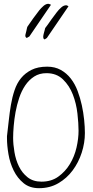

<svg xmlns="http://www.w3.org/2000/svg" viewBox="-20 -985 487 1006"><path d="M16.6 -271.5Q21.5 -311.5 25.9 -353Q30.3 -394.5 37.1 -435.1Q43.9 -475.6 56.2 -512.2Q68.4 -548.8 90.3 -575.7Q112.3 -602.5 145.5 -619.1Q178.7 -635.7 227.5 -635.7Q267.6 -635.7 298.3 -618.7Q329.1 -601.6 351.1 -573.2Q373 -544.9 386.7 -508.3Q400.4 -471.7 408.7 -433.6Q417 -395.5 420.9 -357.4Q424.8 -319.3 424.8 -288.1Q424.8 -236.3 408.2 -185.1Q391.6 -133.8 360.8 -92.3Q330.1 -50.8 285.6 -24.9Q241.2 1 184.6 1Q135.7 1 103.5 -25.4Q71.3 -51.8 51.8 -91.3Q32.2 -130.9 24.4 -176.8Q16.6 -222.7 16.6 -260.7ZM48.8 -262.7Q48.8 -228.5 55.7 -188Q62.5 -147.5 79.1 -113.3Q95.7 -79.1 124.5 -56.2Q153.3 -33.2 197.3 -33.2Q249 -33.2 285.6 -59.6Q322.3 -85.9 346.2 -125.5Q370.1 -165 380.9 -211.9Q391.6 -258.8 391.6 -299.8Q391.6 -337.9 385.7 -390.1Q379.9 -442.4 361.8 -489.3Q343.8 -536.1 310.1 -568.8Q276.4 -601.6 223.6 -601.6Q186.5 -601.6 159.2 -584Q131.8 -566.4 112.3 -537.6Q92.8 -508.8 80.6 -472.2Q68.4 -435.5 61.5 -397.9Q54.7 -360.4 51.8 -324.7Q48.8 -289.1 48.8 -262.7ZM133.8 -793.9 120.1 -786.1Q110.4 -791 113.3 -803.7Q116.2 -816.4 118.2 -823.2Q119.1 -826.2 120.6 -834.5Q122.1 -842.8 124 -845.7Q128.9 -852.5 137.2 -864.7Q145.5 -877 154.3 -889.2Q163.1 -901.4 171.9 -912.6Q180.7 -923.8 185.5 -930.7Q189.5 -935.5 195.3 -941.9Q201.2 -948.2 208 -954.1Q214.8 -960 222.2 -962.9Q229.5 -965.8 236.3 -964.8Q238.3 -963.9 241.7 -962.4Q245.1 -960.9 247.1 -960ZM225.6 -786.1 213.9 -778.3Q208 -781.2 207 -785.6Q206.1 -790 206.5 -795.4Q207 -800.8 208.5 -806.2Q210 -811.5 210.9 -815.4Q211.9 -818.4 213.9 -826.2Q215.8 -834 216.8 -837.9Q222.7 -844.7 231 -856.9Q239.3 -869.1 248 -881.3Q256.8 -893.6 265.1 -904.3Q273.4 -915 278.3 -921.9Q282.2 -927.7 288.6 -934.1Q294.9 -940.4 301.3 -946.3Q307.6 -952.1 314.9 -955.1Q322.3 -958 330.1 -957Q331.1 -956.1 334.5 -954.6Q337.9 -953.1 338.9 -952.1Z"/></svg>

Font: Waiting for the Sunrise
Style: Regular
Weight: 300
Version: Version 1.001 2001